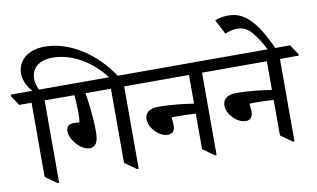

<svg xmlns="http://www.w3.org/2000/svg" viewBox="-132 -1081 2099 1272"><g transform="rotate(-10 917.5 -445.5)"><path d="M159 7H170V-547H297V-557L253 -624H146C133 -648 126 -672 126 -699C126 -773 181 -817 270 -817C402 -817 536 -738 629 -608H686C575 -784 400 -898 232 -898C118 -898 47 -837 47 -749C47 -705 69 -657 101 -624H-45V-613L-1 -547H82V-48Z M410 -183C448 -183 469 -212 469 -282C469 -387 454 -491 445 -547H616V-48L694 7H705V-547H831V-557L788 -624H206V-612L250 -547H370C375 -497 376 -459 376 -426C376 -404 374 -377 372 -363C362 -365 350 -366 333 -366C298 -366 283 -348 283 -319C283 -261 352 -183 410 -183Z M936 -181C970 -181 983 -205 983 -234C983 -255 981 -276 978 -290C988 -291 995 -291 1006 -291C1060 -291 1111 -289 1141 -287V-48L1218 7H1229V-547H1356V-557L1311 -624H741V-612L785 -547H1141V-354C1101 -361 996 -375 903 -375C840 -375 813 -346 813 -306C813 -249 875 -181 936 -181Z M1460 -181C1494 -181 1507 -205 1507 -234C1507 -255 1505 -276 1502 -290C1512 -291 1519 -291 1530 -291C1584 -291 1635 -289 1665 -287V-48L1742 7H1753V-547H1880V-557L1835 -624H1265V-612L1309 -547H1665V-354C1625 -361 1520 -375 1427 -375C1364 -375 1337 -346 1337 -306C1337 -249 1399 -181 1460 -181Z M1688 -615H1739C1645 -825 1566 -890 1465 -890C1427 -890 1398 -882 1375 -874L1426 -775C1450 -786 1481 -793 1505 -793C1551 -793 1581 -779 1618 -730C1639 -703 1663 -667 1688 -615Z"/></g></svg>

Font: Noto Serif Devanagari Medium
Style: Regular
Weight: 500
Designer: Universal Thirst, Indian Type Foundry and the Monotype Design Team
Foundry: Monotype Imaging Inc.
Version: Version 2.004